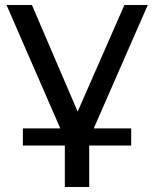

<svg xmlns="http://www.w3.org/2000/svg" viewBox="-20 -550 614 764"><path d="M475 -530H568L353 -39H502V29H335V194H238V29H71V-39H220L6 -530H107L289 -106Z"/></svg>

Font: false
Style: Regular
Weight: 500
Designer: Julieta Ulanovsky
Foundry: Julieta Ulanovsky
Version: Version 7.222;hotconv 1.0.109;makeotfexe 2.5.65596